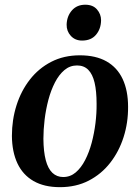

<svg xmlns="http://www.w3.org/2000/svg" viewBox="-20 -781 594 814"><path d="M318.5 -546.5Q386 -546.5 431.5 -520.8Q477 -495 500 -446Q523 -397 523 -328Q523.5 -261 504 -199.8Q484.5 -138.5 447.2 -90.8Q410 -43 356.2 -15.2Q302.5 12.5 234 12.5Q167.5 12.5 122.2 -13.5Q77 -39.5 54 -88.2Q31 -137 30.5 -205Q30.5 -273 50 -334.5Q69.5 -396 106.8 -443.8Q144 -491.5 197.5 -519Q251 -546.5 318.5 -546.5ZM306.5 -503.5Q276.5 -503.5 253.2 -484Q230 -464.5 213 -431.5Q196 -398.5 185.2 -358Q174.5 -317.5 169.2 -274.5Q164 -231.5 164 -192.5Q164.5 -138 174 -102Q183.5 -66 202.2 -48.2Q221 -30.5 248 -30.5Q278 -30.5 301 -50Q324 -69.5 341 -102.5Q358 -135.5 368.8 -176Q379.5 -216.5 384.8 -259.2Q390 -302 389.5 -341Q389.5 -394.5 381 -430.5Q372.5 -466.5 354.2 -485Q336 -503.5 306.5 -503.5ZM328 -609Q298.5 -609 280.2 -629Q262 -649 262.5 -676.5Q263.5 -712.5 284.8 -736.8Q306 -761 341.5 -761Q374 -761 391.2 -741Q408.5 -721 408.5 -695Q408 -658.5 387.2 -633.8Q366.5 -609 328 -609Z"/></svg>

Font: Merriweather 72pt SemiBold
Style: Italic
Weight: 600
Italic angle: -7.8°
Version: Version 2.101